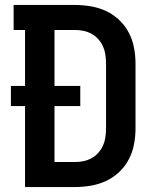

<svg xmlns="http://www.w3.org/2000/svg" viewBox="-20 -755 640 775"><path d="M81 0V-327H24V-408H81V-634H35V-735H282Q314 -735 346.5 -729.5Q379 -724 408 -710.5Q437 -697 461 -674.5Q485 -652 500 -623Q515 -594 521 -562Q527 -530 527 -498V-237Q527 -205 521 -173Q515 -141 500 -112Q485 -83 461 -60.5Q437 -38 408 -24.5Q379 -11 346.5 -5.5Q314 0 282 0ZM200 -101H282Q300 -101 317 -104.5Q334 -108 349.5 -116.5Q365 -125 377 -138.5Q389 -152 396 -168Q403 -184 405.5 -201.5Q408 -219 408 -237V-498Q408 -516 405.5 -533.5Q403 -551 396 -567Q389 -583 377 -596.5Q365 -610 349.5 -618.5Q334 -627 317 -630.5Q300 -634 282 -634H200V-408H304V-327H200Z"/></svg>

Font: Iosevka Book
Style: Bold
Weight: 700
Designer: Belleve Invis
Foundry: Belleve Invis
Version: Version 28.0.7; ttfautohint (v1.8.3)